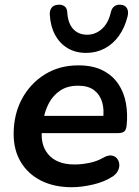

<svg xmlns="http://www.w3.org/2000/svg" viewBox="-20 -772 582 802"><path d="M280 10Q206 10 151.5 -17.5Q97 -45 67 -95Q37 -145 37 -212Q37 -294 71.5 -358.5Q106 -423 167 -461Q228 -499 307 -499Q368 -499 409 -478Q450 -457 474 -421.5Q498 -386 506 -341Q514 -296 509 -249Q507 -228 498 -222Q489 -216 473 -216H137L147 -288H427L410 -273Q416 -313 407 -344.5Q398 -376 373.5 -395Q349 -414 306 -414Q262 -414 232 -394Q202 -374 185 -342.5Q168 -311 162 -275L157 -244Q145 -171 181 -128Q217 -85 291 -85Q321 -85 353 -91.5Q385 -98 411 -113Q430 -124 444.5 -122.5Q459 -121 467.5 -111.5Q476 -102 478 -88.5Q480 -75 473.5 -60.5Q467 -46 451 -35Q416 -12 368 -1Q320 10 280 10ZM340 -551Q296 -551 263 -570.5Q230 -590 210.5 -625.5Q191 -661 188 -710Q187 -728 195 -739Q203 -750 220 -752Q237 -754 248.5 -746.5Q260 -739 261 -720Q264 -674 286 -650.5Q308 -627 344 -627Q379 -627 406 -651.5Q433 -676 443 -721Q447 -738 458 -746Q469 -754 485 -752Q502 -751 510 -738Q518 -725 513 -704Q501 -656 476.5 -622Q452 -588 417 -569.5Q382 -551 340 -551Z"/></svg>

Font: Nunito ExtraLight
Style: Italic
Weight: 200
Italic angle: -9°
Designer: Vernon Adams
Foundry: Vernon Adams
Version: Version 3.602